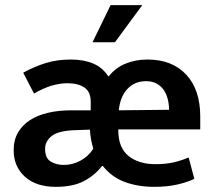

<svg xmlns="http://www.w3.org/2000/svg" viewBox="-20 -715 832 745"><path d="M426 -551H339L409 -695H532ZM757 -213H439V-209Q439 -142 478.5 -110Q518 -78 584 -78Q623 -78 653.5 -85Q684 -92 712 -104L734 -21Q707 -8 668 1Q629 10 578 10Q515 10 464 -9Q413 -28 379 -71H376Q346 -33 304 -11.5Q262 10 196 10Q120 10 76.5 -29.5Q33 -69 33 -132Q33 -172 50 -201Q67 -230 96.5 -249Q126 -268 167 -277.5Q208 -287 256 -287H332V-320Q332 -359 307.5 -375.5Q283 -392 241 -392Q213 -392 181.5 -383Q150 -374 112 -352L70 -433Q114 -457 158 -470.5Q202 -484 255 -484Q305 -484 341.5 -468.5Q378 -453 400 -419H402Q428 -452 467 -468Q506 -484 552 -484Q648 -484 702.5 -425.5Q757 -367 757 -263ZM155 -138Q155 -101 177 -88Q199 -75 228 -75Q261 -75 292 -91.5Q323 -108 342 -138Q337 -155 333.5 -173Q330 -191 329 -212L273 -210Q207 -208 181 -187.5Q155 -167 155 -138ZM636 -289Q636 -310 631 -330Q626 -350 615.5 -365.5Q605 -381 588 -390.5Q571 -400 547 -400Q502 -400 474 -369.5Q446 -339 441 -287Z"/></svg>

Font: Mukta Mahee SemiBold
Style: Regular
Weight: 600
Designer: Shuchita Grover, Noopur Datye, Girish Dalvi, Yashodeep Gholap
Foundry: Ek Type
Version: Version 2.538;PS 1.000;hotconv 16.6.51;makeotf.lib2.5.65220;